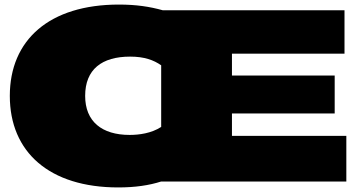

<svg xmlns="http://www.w3.org/2000/svg" viewBox="-20 -795 1574 841"><path d="M686 0H1497V-200H996V-298H1446V-464H996V-560H1489V-750H693C636 -766 576 -775 501 -775C196 -775 23 -620 23 -375C23 -129 196 26 498 26C572 26 633 17 686 0ZM353 -375C353 -491 426 -547 550 -547C612 -547 653 -532 686 -509V-239C643 -211 589 -204 548 -204C426 -204 353 -263 353 -375Z"/></svg>

Font: Mattone Black
Style: Regular
Weight: 900
Width: 6
Designer: Nunzio Mazzaferro
Foundry: Collletttivo
Version: Version 2.000;Glyphs 3.2 (3217)